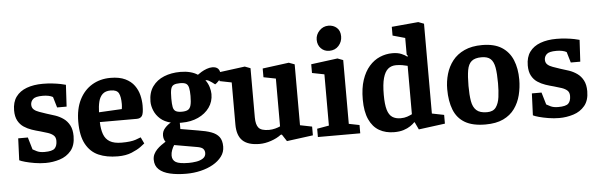

<svg xmlns="http://www.w3.org/2000/svg" viewBox="-53 -915 3964 1269"><g transform="rotate(-5 1929.0 -280.5)"><path d="M217 14Q181 14 145 8Q109 2 82 -5.5Q55 -13 44 -19L50 -164H114L138 -83Q146 -78 165.5 -68.5Q185 -59 216 -59Q267 -59 283.5 -75.5Q300 -92 300 -126Q300 -149 286.5 -161.5Q273 -174 249.5 -182Q226 -190 200 -197Q172 -204 144 -213.5Q116 -223 92 -239Q68 -255 53.5 -282Q39 -309 39 -350Q39 -405 64.5 -440Q90 -475 136 -492Q182 -509 243 -509Q275 -509 306.5 -505.5Q338 -502 362 -497Q386 -492 395 -489L387 -345H324L303 -416Q291 -423 273.5 -426.5Q256 -430 236 -430Q187 -430 171 -414.5Q155 -399 155 -378Q155 -358 168 -346Q181 -334 203 -326.5Q225 -319 251 -310Q279 -302 308 -292Q337 -282 361.5 -264.5Q386 -247 401 -218.5Q416 -190 416 -147Q416 -86 386.5 -50.5Q357 -15 311 -0.5Q265 14 217 14Z M696 12Q622 12 568.5 -11.5Q515 -35 485 -90Q455 -145 455 -238Q455 -324 485.5 -384.5Q516 -445 569.5 -477Q623 -509 692 -509Q751 -509 789.5 -490.5Q828 -472 849.5 -442Q871 -412 879.5 -377Q888 -342 888 -308Q888 -256 877 -240Q866 -224 842 -224H597Q598 -177 610 -143.5Q622 -110 650.5 -93Q679 -76 729 -76Q790 -76 822 -87Q854 -98 857 -100L877 -58Q873 -54 850 -37Q827 -20 788.5 -4Q750 12 696 12ZM597 -289 749 -297Q752 -315 752 -330Q752 -379 739.5 -402.5Q727 -426 686 -426Q651 -426 632 -408Q613 -390 605.5 -359Q598 -328 597 -289Z M1137 166Q1076 166 1029 155Q982 144 956 119.5Q930 95 930 55Q930 35 938 18.5Q946 2 959.5 -12Q973 -26 988.5 -37Q1004 -48 1018 -57Q1011 -66 1008 -77Q1005 -88 1005 -99Q1005 -127 1024 -148Q1043 -169 1064 -180Q1022 -190 995 -214Q968 -238 955 -269.5Q942 -301 942 -330Q942 -390 970.5 -429.5Q999 -469 1047 -488.5Q1095 -508 1156 -508Q1191 -508 1220 -500.5Q1249 -493 1270 -479Q1279 -486 1295.5 -496Q1312 -506 1331.5 -513Q1351 -520 1368 -520Q1394 -520 1406.5 -507Q1419 -494 1419 -471Q1419 -445 1403.5 -428Q1388 -411 1378 -406L1358 -421Q1347 -429 1337.5 -434Q1328 -439 1316 -439Q1333 -416 1340.5 -390.5Q1348 -365 1348 -344Q1348 -294 1320.5 -255.5Q1293 -217 1245.5 -195Q1198 -173 1137 -173H1123V-132L1240 -112Q1292 -104 1326 -91.5Q1360 -79 1377.5 -56Q1395 -33 1395 8Q1395 45 1373 74Q1351 103 1315 123.5Q1279 144 1233 155Q1187 166 1137 166ZM1160 96Q1182 96 1208.5 92Q1235 88 1254 75.5Q1273 63 1273 40Q1273 24 1263 12.5Q1253 1 1222 -4L1073 -30Q1064 -17 1057 1.5Q1050 20 1050 38Q1050 68 1073.5 82Q1097 96 1160 96ZM1142 -245Q1168 -245 1182.5 -252.5Q1197 -260 1203 -281.5Q1209 -303 1209 -344Q1209 -378 1204.5 -398Q1200 -418 1187.5 -426Q1175 -434 1147 -434Q1120 -434 1105.5 -427Q1091 -420 1086 -400Q1081 -380 1081 -338Q1081 -301 1085 -281Q1089 -261 1102.5 -253Q1116 -245 1142 -245Z M1637 12Q1560 12 1524 -22.5Q1488 -57 1488 -129V-409L1408 -425V-483L1583 -506L1620 -492V-165Q1620 -117 1638 -96Q1656 -75 1707 -75Q1727 -75 1748 -80.5Q1769 -86 1781 -92V-409L1700 -425V-483L1875 -506L1913 -492V-88L1992 -72V-14L1818 9L1788 -37L1780 -36Q1753 -15 1713 -1.5Q1673 12 1637 12Z M2024 0V-55L2103 -69V-409L2022 -425V-483L2198 -506L2235 -492V-69L2305 -55V0ZM2149 -561Q2116 -561 2094 -583.5Q2072 -606 2072 -641Q2072 -675 2097 -701Q2122 -727 2157 -727Q2190 -727 2212.5 -707Q2235 -687 2235 -649Q2235 -614 2211.5 -587.5Q2188 -561 2149 -561Z M2530 12Q2473 12 2430.5 -12.5Q2388 -37 2364.5 -89Q2341 -141 2341 -221Q2341 -296 2359 -350Q2377 -404 2408 -439.5Q2439 -475 2479 -492Q2519 -509 2562 -509Q2598 -509 2622.5 -498.5Q2647 -488 2660 -477L2663 -483L2656 -492V-602L2574 -625V-683L2751 -699L2788 -685V-89L2868 -73V-15L2693 8L2670 -41L2667 -42Q2656 -30 2637.5 -17.5Q2619 -5 2592.5 3.5Q2566 12 2530 12ZM2580 -76Q2605 -76 2623.5 -82.5Q2642 -89 2656 -96V-417Q2641 -421 2621.5 -424.5Q2602 -428 2580 -428Q2548 -428 2526.5 -410Q2505 -392 2493.5 -351Q2482 -310 2482 -240Q2482 -176 2492.5 -140.5Q2503 -105 2525 -90.5Q2547 -76 2580 -76Z M3135 14Q3050 14 2999 -16Q2948 -46 2925.5 -103.5Q2903 -161 2903 -240Q2903 -292 2917 -340.5Q2931 -389 2961 -427.5Q2991 -466 3040 -488.5Q3089 -511 3158 -511Q3238 -511 3287.5 -479.5Q3337 -448 3360 -392Q3383 -336 3383 -263Q3383 -210 3370.5 -160Q3358 -110 3329.5 -70.5Q3301 -31 3253.5 -8.5Q3206 14 3135 14ZM3152 -66Q3193 -66 3211.5 -91.5Q3230 -117 3235.5 -159Q3241 -201 3241 -250Q3241 -315 3234 -354.5Q3227 -394 3207 -412.5Q3187 -431 3147 -431Q3103 -431 3081 -412.5Q3059 -394 3052 -354Q3045 -314 3045 -250Q3045 -190 3052 -149Q3059 -108 3082 -87Q3105 -66 3152 -66Z M3625 14Q3589 14 3553 8Q3517 2 3490 -5.5Q3463 -13 3452 -19L3458 -164H3522L3546 -83Q3554 -78 3573.5 -68.5Q3593 -59 3624 -59Q3675 -59 3691.5 -75.5Q3708 -92 3708 -126Q3708 -149 3694.5 -161.5Q3681 -174 3657.5 -182Q3634 -190 3608 -197Q3580 -204 3552 -213.5Q3524 -223 3500 -239Q3476 -255 3461.5 -282Q3447 -309 3447 -350Q3447 -405 3472.5 -440Q3498 -475 3544 -492Q3590 -509 3651 -509Q3683 -509 3714.5 -505.5Q3746 -502 3770 -497Q3794 -492 3803 -489L3795 -345H3732L3711 -416Q3699 -423 3681.5 -426.5Q3664 -430 3644 -430Q3595 -430 3579 -414.5Q3563 -399 3563 -378Q3563 -358 3576 -346Q3589 -334 3611 -326.5Q3633 -319 3659 -310Q3687 -302 3716 -292Q3745 -282 3769.5 -264.5Q3794 -247 3809 -218.5Q3824 -190 3824 -147Q3824 -86 3794.5 -50.5Q3765 -15 3719 -0.5Q3673 14 3625 14Z"/></g></svg>

Font: Faustina Light
Style: Bold
Weight: 700
Version: Version 1.200